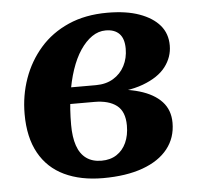

<svg xmlns="http://www.w3.org/2000/svg" viewBox="-44 -570 643 626"><g transform="rotate(-5 277.5 -257.0)"><path d="M269 -46Q298 -46 318.5 -59.5Q339 -73 350 -97Q361 -121 361 -153Q361 -199 335 -219Q309 -239 262 -239H119L130 -293H272Q305 -293 329 -307.5Q353 -322 366 -347Q379 -372 379 -403Q379 -436 363.5 -452Q348 -468 319 -468Q295 -468 274 -453.5Q253 -439 235.5 -413Q218 -387 205.5 -350Q193 -313 186.5 -268Q180 -223 180 -171Q180 -131 189.5 -103Q199 -75 219 -60.5Q239 -46 269 -46ZM329 -525Q391 -525 434 -509.5Q477 -494 500 -467Q523 -440 523 -401Q523 -363 499 -331.5Q475 -300 424 -281Q373 -262 291 -262L330 -283L324 -252L298 -274Q364 -274 411.5 -260Q459 -246 484.5 -218.5Q510 -191 510 -149Q510 -100 481.5 -64Q453 -28 399 -8.5Q345 11 269 11Q196 11 142.5 -14.5Q89 -40 60.5 -91.5Q32 -143 32 -219Q32 -280 51.5 -335Q71 -390 108.5 -433Q146 -476 201.5 -500.5Q257 -525 329 -525Z"/></g></svg>

Font: Roboto Serif 72pt SemiCondensed SemiBold
Style: Italic
Weight: 600
Width: 4
Italic angle: -10°
Designer: Greg Gazdowicz
Foundry: Commercial Type
Version: Version 1.008